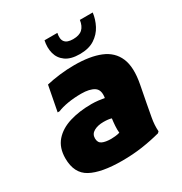

<svg xmlns="http://www.w3.org/2000/svg" viewBox="-179 -892 981 1035"><g transform="rotate(-30 312.0 -374.0)"><path d="M284 12Q155 12 89.5 -23.5Q24 -59 24 -152Q24 -218 59.5 -258.5Q95 -299 155.5 -317.5Q216 -336 292 -336Q313 -336 334 -333.5Q355 -331 371 -328Q379 -376 351.5 -394Q324 -412 272 -412Q227 -412 188.5 -405.5Q150 -399 124 -388H112L142 -544Q180 -553 225.5 -558.5Q271 -564 316 -564Q414 -564 477.5 -538Q541 -512 566 -453.5Q591 -395 572 -296L552 -192Q545 -154 537 -110.5Q529 -67 532 -28L524 -20Q467 -5 408.5 3.5Q350 12 284 12ZM216 -166Q216 -139 236 -129.5Q256 -120 292 -120Q301 -120 316.5 -121.5Q332 -123 345 -127Q343 -147 344.5 -170Q346 -193 349 -214Q331 -220 300 -220Q264 -220 240 -206.5Q216 -193 216 -166ZM374 -600Q318 -600 286.5 -622.5Q255 -645 245.5 -681.5Q236 -718 245 -760H325Q309 -688 382 -688Q421 -688 440.5 -706Q460 -724 465 -760H545Q540 -720 521 -683.5Q502 -647 466 -623.5Q430 -600 374 -600Z"/></g></svg>

Font: Kufam Black
Style: Italic
Weight: 900
Italic angle: -11°
Designer: Artur Schmal
Foundry: Original Type
Version: Version 1.301; ttfautohint (v1.8.3)